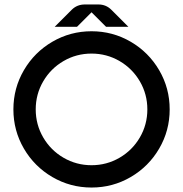

<svg xmlns="http://www.w3.org/2000/svg" viewBox="-20 -840 820 860"><path d="M390 -700Q485 -700 565.5 -653Q646 -606 693 -525.5Q740 -445 740 -350Q740 -255 693 -174.5Q646 -94 565.5 -47Q485 0 390 0Q295 0 214.5 -47Q134 -94 87 -174.5Q40 -255 40 -350Q40 -445 87 -525.5Q134 -606 214.5 -653Q295 -700 390 -700ZM390 -100Q458 -100 515.5 -133.5Q573 -167 606.5 -224.5Q640 -282 640 -350Q640 -418 606.5 -475.5Q573 -533 515.5 -566.5Q458 -600 390 -600Q322 -600 264.5 -566.5Q207 -533 173.5 -475.5Q140 -418 140 -350Q140 -282 173.5 -224.5Q207 -167 264.5 -133.5Q322 -100 390 -100ZM479 -796 555 -720H455L390 -785L325 -720H225L301 -796Q325 -820 360 -820H421Q455 -820 479 -796Z"/></svg>

Font: Skate blade
Style: Regular
Weight: 400
Italic angle: -7°
Designer: Valerio Brotto (Silverblur_type)
Version: Version 2.001